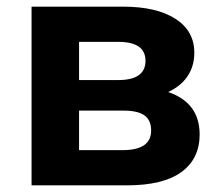

<svg xmlns="http://www.w3.org/2000/svg" viewBox="-20 -558 662 578"><path d="M581 -153Q581 -80 526 -40Q471 0 362 0H75V-538H350Q451 -538 508 -501.5Q565 -465 565 -399Q565 -359 544.5 -328.5Q524 -298 486 -281Q581 -249 581 -153ZM218 -317H336Q418 -317 418 -375Q418 -432 336 -432H218ZM435 -165Q435 -196 415 -210.5Q395 -225 352 -225H218V-106H349Q435 -106 435 -165Z"/></svg>

Font: CMG Sans
Style: Bold
Weight: 700
Designer: Julieta Ulanovsky
Foundry: Julieta Ulanovsky
Version: Version 7.200